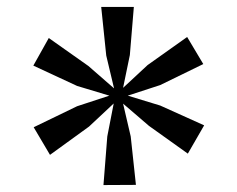

<svg xmlns="http://www.w3.org/2000/svg" viewBox="-20 -843 684 553"><path d="M202 -537 295 -567.5 202 -595.5 76 -654 120.5 -733.5 234.5 -653 308.5 -588.5 286 -683 271.5 -823H365.5L354 -684.5L334.5 -590L405 -655.5L519 -736.5L565.5 -658.5L441.5 -598L348 -567.5L441.5 -539L568 -482L521 -400.5L409 -480.5L334.5 -544.5L356.5 -450L371.5 -310.5L278 -310L289 -450L307.5 -545L236.5 -478.5L124 -397L77 -476.5Z"/></svg>

Font: Merriweather
Style: Regular
Weight: 400
Designer: Eben Sorkin
Foundry: Eben Sorkin
Version: Version 2.100; ttfautohint (v1.7.19-72a1) -l 8 -r 50 -G 200 